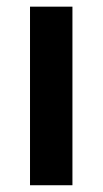

<svg xmlns="http://www.w3.org/2000/svg" viewBox="-20 -548 306 568"><path d="M194.3 0H68.8V-528.3H194.3Z"/></svg>

Font: Heebo SemiBold
Style: Regular
Weight: 600
Designer: Oded Ezer
Foundry: Ezer Type House
Version: Version 3.100